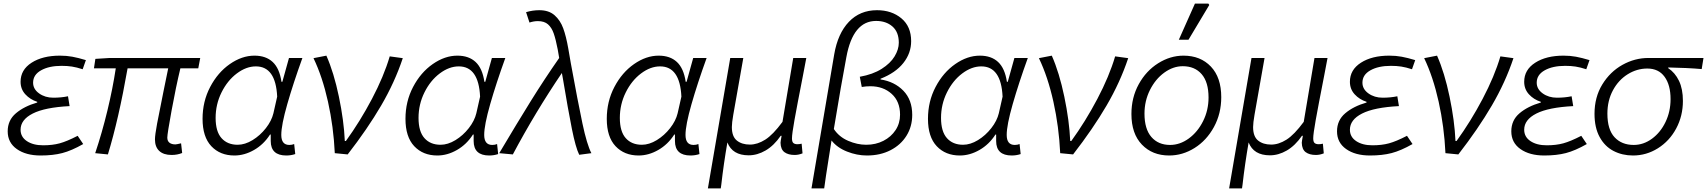

<svg xmlns="http://www.w3.org/2000/svg" viewBox="-20 -856 9540 1073"><path d="M23 -122Q23 -184 69 -223Q115 -262 188 -283V-287Q148 -300 121.5 -329Q95 -358 95 -399Q95 -466 156.5 -505.5Q218 -545 315 -545Q352 -545 384.5 -539Q417 -533 460 -520L442 -469Q408 -480 382 -484Q356 -488 324 -488Q254 -488 209.5 -463Q165 -438 165 -394Q165 -358 198.5 -334Q232 -310 278 -310Q322 -310 360 -318L369 -263Q231 -256 163 -221.5Q95 -187 95 -131Q95 -91 130 -67.5Q165 -44 221 -44Q273 -44 313.5 -55Q354 -66 414 -97L445 -51Q380 -14 328 -0.5Q276 13 207 13Q125 13 74 -23Q23 -59 23 -122Z M846 -77Q846 -101 858 -165.5Q870 -230 894 -347L920 -474H693Q643 -189 583 7L512 0Q550 -113 580 -237Q610 -361 627 -474H505L513 -527L593 -532H1099L1088 -474H988Q963 -370 939 -239Q915 -108 915 -87Q915 -68 927 -58.5Q939 -49 960 -49Q966 -49 992 -55L998 -1Q971 10 939 10Q894 10 870 -12.5Q846 -35 846 -77Z M1112 -192Q1112 -289 1154.5 -370Q1197 -451 1264.5 -498Q1332 -545 1402 -545Q1466 -545 1504 -509.5Q1542 -474 1553 -399H1558L1595 -532H1670Q1619 -391 1585.5 -274Q1552 -157 1552 -102Q1552 -46 1597 -46Q1612 -46 1624 -51L1630 5Q1606 13 1580 13Q1493 13 1493 -68V-104H1489Q1454 -49 1400 -18Q1346 13 1290 13Q1210 13 1161 -39Q1112 -91 1112 -192ZM1508 -223 1529 -316Q1521 -485 1410 -485Q1356 -485 1303.5 -445.5Q1251 -406 1218 -339.5Q1185 -273 1185 -197Q1185 -121 1218 -84Q1251 -47 1308 -47Q1349 -47 1391.5 -73Q1434 -99 1466 -140Q1498 -181 1508 -223Z M1732 -531 1804 -545Q1846 -450 1874 -315.5Q1902 -181 1907 -68H1913Q1992 -177 2058.5 -303Q2125 -429 2158 -541L2231 -531Q2186 -396 2110 -266Q2034 -136 1923 7L1851 0Q1844 -148 1813 -287.5Q1782 -427 1732 -531Z M2246 -192Q2246 -289 2288.5 -370Q2331 -451 2398.5 -498Q2466 -545 2536 -545Q2600 -545 2638 -509.5Q2676 -474 2687 -399H2692L2729 -532H2804Q2753 -391 2719.5 -274Q2686 -157 2686 -102Q2686 -46 2731 -46Q2746 -46 2758 -51L2764 5Q2740 13 2714 13Q2627 13 2627 -68V-104H2623Q2588 -49 2534 -18Q2480 13 2424 13Q2344 13 2295 -39Q2246 -91 2246 -192ZM2642 -223 2663 -316Q2655 -485 2544 -485Q2490 -485 2437.5 -445.5Q2385 -406 2352 -339.5Q2319 -273 2319 -197Q2319 -121 2352 -84Q2385 -47 2442 -47Q2483 -47 2525.5 -73Q2568 -99 2600 -140Q2632 -181 2642 -223Z M3125 -421 3120 -448Q2971 -228 2846 7L2770 0Q2871 -170 2946.5 -291.5Q3022 -413 3105 -532L3097 -579Q3086 -636 3074.5 -669Q3063 -702 3042.5 -720Q3022 -738 2986 -738Q2963 -738 2939 -730L2920 -788Q2956 -799 2994 -799Q3047 -799 3079 -771Q3111 -743 3127.5 -698Q3144 -653 3156 -584Q3165 -535 3170 -503Q3210 -284 3235 -166Q3260 -48 3285 0L3217 9Q3197 -31 3176 -136Q3155 -241 3125 -421Z M3371 -192Q3371 -289 3413.5 -370Q3456 -451 3523.5 -498Q3591 -545 3661 -545Q3725 -545 3763 -509.5Q3801 -474 3812 -399H3817L3854 -532H3929Q3878 -391 3844.5 -274Q3811 -157 3811 -102Q3811 -46 3856 -46Q3871 -46 3883 -51L3889 5Q3865 13 3839 13Q3752 13 3752 -68V-104H3748Q3713 -49 3659 -18Q3605 13 3549 13Q3469 13 3420 -39Q3371 -91 3371 -192ZM3767 -223 3788 -316Q3780 -485 3669 -485Q3615 -485 3562.5 -445.5Q3510 -406 3477 -339.5Q3444 -273 3444 -197Q3444 -121 3477 -84Q3510 -47 3567 -47Q3608 -47 3650.5 -73Q3693 -99 3725 -140Q3757 -181 3767 -223Z M4061 -532H4134L4078 -215Q4070 -169 4070 -146Q4070 -93 4098 -70.5Q4126 -48 4171 -48Q4213 -48 4256.5 -75.5Q4300 -103 4353 -175L4413 -532H4486L4467 -432Q4434 -264 4420 -185.5Q4406 -107 4406 -83Q4406 -63 4414 -56.5Q4422 -50 4436 -50Q4448 -50 4460 -53L4465 1Q4443 10 4421 10Q4385 10 4364 -5.5Q4343 -21 4342 -58Q4342 -64 4348 -97H4343Q4305 -42 4258.5 -15Q4212 12 4164 12Q4073 12 4045 -60Q4024 61 4011 176L4008 197H3936Z M4881 -799Q4963 -799 5017.5 -753.5Q5072 -708 5072 -626Q5072 -559 5028.5 -504Q4985 -449 4901 -416V-412Q4979 -400 5028.5 -349Q5078 -298 5078 -214Q5078 -149 5046 -97.5Q5014 -46 4956.5 -16.5Q4899 13 4825 13Q4769 13 4713.5 -9Q4658 -31 4627 -71L4612 24Q4594 136 4586 197H4515L4642 -552Q4662 -669 4724 -734Q4786 -799 4881 -799ZM5010 -215Q5010 -289 4963 -331.5Q4916 -374 4844 -374Q4820 -374 4796 -370L4785 -427Q4858 -440 4907 -471Q4956 -502 4979.5 -541Q5003 -580 5003 -617Q5003 -677 4967.5 -708Q4932 -739 4876 -739Q4747 -739 4710 -537Q4682 -390 4640 -135Q4669 -91 4720 -69Q4771 -47 4821 -47Q4874 -47 4917 -69Q4960 -91 4985 -129Q5010 -167 5010 -215Z M5166 -192Q5166 -289 5208.5 -370Q5251 -451 5318.5 -498Q5386 -545 5456 -545Q5520 -545 5558 -509.5Q5596 -474 5607 -399H5612L5649 -532H5724Q5673 -391 5639.5 -274Q5606 -157 5606 -102Q5606 -46 5651 -46Q5666 -46 5678 -51L5684 5Q5660 13 5634 13Q5547 13 5547 -68V-104H5543Q5508 -49 5454 -18Q5400 13 5344 13Q5264 13 5215 -39Q5166 -91 5166 -192ZM5562 -223 5583 -316Q5575 -485 5464 -485Q5410 -485 5357.5 -445.5Q5305 -406 5272 -339.5Q5239 -273 5239 -197Q5239 -121 5272 -84Q5305 -47 5362 -47Q5403 -47 5445.5 -73Q5488 -99 5520 -140Q5552 -181 5562 -223Z M5786 -531 5858 -545Q5900 -450 5928 -315.5Q5956 -181 5961 -68H5967Q6046 -177 6112.5 -303Q6179 -429 6212 -541L6285 -531Q6240 -396 6164 -266Q6088 -136 5977 7L5905 0Q5898 -148 5867 -287.5Q5836 -427 5786 -531Z M6303 -219Q6303 -311 6344 -385.5Q6385 -460 6452.5 -502.5Q6520 -545 6594 -545Q6689 -545 6747 -484Q6805 -423 6805 -313Q6805 -221 6764 -146Q6723 -71 6656 -29Q6589 13 6514 13Q6420 13 6361.5 -48Q6303 -109 6303 -219ZM6734 -311Q6734 -397 6695.5 -441.5Q6657 -486 6590 -486Q6536 -486 6486.5 -450Q6437 -414 6406.5 -353Q6376 -292 6376 -221Q6376 -135 6414.5 -90.5Q6453 -46 6519 -46Q6574 -46 6623.5 -82Q6673 -118 6703.5 -179Q6734 -240 6734 -311ZM6658 -836H6733L6738 -828L6622 -634H6568Z M6974 -532H7047L6991 -215Q6983 -169 6983 -146Q6983 -93 7011 -70.5Q7039 -48 7084 -48Q7126 -48 7169.5 -75.5Q7213 -103 7266 -175L7326 -532H7399L7380 -432Q7347 -264 7333 -185.5Q7319 -107 7319 -83Q7319 -63 7327 -56.5Q7335 -50 7349 -50Q7361 -50 7373 -53L7378 1Q7356 10 7334 10Q7298 10 7277 -5.5Q7256 -21 7255 -58Q7255 -64 7261 -97H7256Q7218 -42 7171.5 -15Q7125 12 7077 12Q6986 12 6958 -60Q6937 61 6924 176L6921 197H6849Z M7452 -122Q7452 -184 7498 -223Q7544 -262 7617 -283V-287Q7577 -300 7550.5 -329Q7524 -358 7524 -399Q7524 -466 7585.5 -505.5Q7647 -545 7744 -545Q7781 -545 7813.5 -539Q7846 -533 7889 -520L7871 -469Q7837 -480 7811 -484Q7785 -488 7753 -488Q7683 -488 7638.5 -463Q7594 -438 7594 -394Q7594 -358 7627.5 -334Q7661 -310 7707 -310Q7751 -310 7789 -318L7798 -263Q7660 -256 7592 -221.5Q7524 -187 7524 -131Q7524 -91 7559 -67.5Q7594 -44 7650 -44Q7702 -44 7742.5 -55Q7783 -66 7843 -97L7874 -51Q7809 -14 7757 -0.5Q7705 13 7636 13Q7554 13 7503 -23Q7452 -59 7452 -122Z M7939 -531 8011 -545Q8053 -450 8081 -315.5Q8109 -181 8114 -68H8120Q8199 -177 8265.5 -303Q8332 -429 8365 -541L8438 -531Q8393 -396 8317 -266Q8241 -136 8130 7L8058 0Q8051 -148 8020 -287.5Q7989 -427 7939 -531Z M8426 -122Q8426 -184 8472 -223Q8518 -262 8591 -283V-287Q8551 -300 8524.5 -329Q8498 -358 8498 -399Q8498 -466 8559.5 -505.5Q8621 -545 8718 -545Q8755 -545 8787.5 -539Q8820 -533 8863 -520L8845 -469Q8811 -480 8785 -484Q8759 -488 8727 -488Q8657 -488 8612.5 -463Q8568 -438 8568 -394Q8568 -358 8601.5 -334Q8635 -310 8681 -310Q8725 -310 8763 -318L8772 -263Q8634 -256 8566 -221.5Q8498 -187 8498 -131Q8498 -91 8533 -67.5Q8568 -44 8624 -44Q8676 -44 8716.5 -55Q8757 -66 8817 -97L8848 -51Q8783 -14 8731 -0.5Q8679 13 8610 13Q8528 13 8477 -23Q8426 -59 8426 -122Z M8891 -220Q8891 -313 8934.5 -384Q8978 -455 9047 -493.5Q9116 -532 9192 -532H9500L9490 -470Q9410 -477 9303 -479V-475Q9341 -450 9363 -404.5Q9385 -359 9385 -292Q9385 -208 9347.5 -138Q9310 -68 9245.5 -27.5Q9181 13 9106 13Q9046 13 8997 -12.5Q8948 -38 8919.5 -90.5Q8891 -143 8891 -220ZM9316 -302Q9316 -381 9282.5 -427Q9249 -473 9186 -473Q9128 -473 9076.5 -441Q9025 -409 8994 -351.5Q8963 -294 8963 -221Q8963 -132 9003 -89Q9043 -46 9110 -46Q9165 -46 9212.5 -81Q9260 -116 9288 -174.5Q9316 -233 9316 -302Z"/></svg>

Font: Nebula Sans Book
Style: Regular
Weight: 400
Italic angle: -9°
Designer: Paul D. Hunt for Adobe (as Source Sans)
Foundry: Nebula Entertainment & Broadcasting LLC
Version: Version 1.010